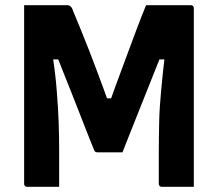

<svg xmlns="http://www.w3.org/2000/svg" viewBox="-20 -720 840 740"><path d="M208 0Q178 0 146.5 0Q115 0 84 0Q81 0 78.5 -1.5Q76 -3 74.5 -5.5Q73 -8 73 -11Q73 -85 73 -158.5Q73 -232 73 -305.5Q73 -379 73 -453Q73 -527 73 -600Q73 -625 73 -650Q73 -675 73 -700Q94 -700 126 -700Q158 -700 189 -700Q220 -700 238 -700Q244 -700 248 -698Q252 -696 255.5 -691.5Q259 -687 262 -677Q278 -639 293 -602Q308 -565 322.5 -528Q337 -491 351 -453.5Q365 -416 379.5 -377Q394 -338 409 -295L365 -341H437L392 -295Q407 -338 421.5 -378Q436 -418 450.5 -456.5Q465 -495 479.5 -534.5Q494 -574 509.5 -615Q525 -656 543 -700Q563 -700 596 -700Q629 -700 662 -700Q695 -700 716 -700Q719 -700 721.5 -698.5Q724 -697 725.5 -694.5Q727 -692 727 -689Q727 -646 727 -600Q727 -554 727 -504.5Q727 -455 727 -404Q727 -353 727 -302Q727 -251 727 -199.5Q727 -148 727 -99Q727 -83 727 -66.5Q727 -50 727 -33.5Q727 -17 727 0Q696 0 664.5 0Q633 0 603 0Q600 0 597.5 -1.5Q595 -3 593.5 -5.5Q592 -8 592 -11Q592 -33 592 -53.5Q592 -74 592 -95.5Q592 -117 592 -137Q592 -166 592.5 -194Q593 -222 593.5 -250Q594 -278 596 -308Q598 -338 601 -371Q604 -404 608 -441.5Q612 -479 617 -521L636 -491H565L606 -520Q591 -483 575.5 -443.5Q560 -404 544 -364.5Q528 -325 512.5 -285.5Q497 -246 481.5 -207.5Q466 -169 452 -133Q428 -133 403.5 -133Q379 -133 355 -133Q352 -133 348.5 -134.5Q345 -136 343 -141Q330 -173 315.5 -209.5Q301 -246 286 -285Q271 -324 255 -364Q239 -404 223.5 -443Q208 -482 193 -520L233 -491H163L181 -521Q187 -480 191.5 -443Q196 -406 198.5 -373.5Q201 -341 203 -310.5Q205 -280 206 -251.5Q207 -223 207.5 -195Q208 -167 208 -137Q208 -103 208 -68.5Q208 -34 208 0Z"/></svg>

Font: Recursive
Style: Bold
Weight: 700
Version: Version 1.085